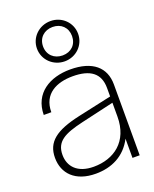

<svg xmlns="http://www.w3.org/2000/svg" viewBox="-150 -882 783 978"><g transform="rotate(-20 242.0 -393.0)"><path d="M400 0H439V-384C439 -476 377 -532 255 -532C145 -532 51 -478 50 -360H91C91 -460 169 -495 255 -495C350 -495 400 -459 400 -379V-333L217 -293C86 -264 29 -221 29 -135C29 -50 87 12 198 12C284 12 358 -23 400 -104ZM70 -136C70 -208 119 -234 222 -258L400 -299V-224C400 -89 310 -25 200 -25C112 -25 70 -73 70 -136ZM133 -689C133 -628 183 -580 245 -580C307 -580 356 -628 356 -689C356 -750 307 -798 245 -798C183 -798 133 -750 133 -689ZM166 -689C166 -735 199 -766 245 -766C291 -766 323 -735 323 -689C323 -643 291 -612 245 -612C199 -612 166 -643 166 -689Z"/></g></svg>

Font: Aspekta 150
Style: Regular
Weight: 150
Designer: Ivo Dolenc
Version: Version 2.000